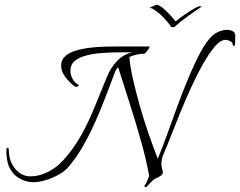

<svg xmlns="http://www.w3.org/2000/svg" viewBox="-20 -735 982 785"><path d="M577 30Q574 30 571.5 28Q569 26 570 25Q577 16 581.5 5.5Q586 -5 590 -16Q577 -86 555.5 -162Q534 -238 509.5 -314.5Q485 -391 463 -460Q456 -455 448.5 -436Q441 -417 438 -408Q425 -374 407.5 -328.5Q390 -283 368.5 -234.5Q347 -186 320.5 -139.5Q294 -93 262 -55Q247 -36 221 -21.5Q195 -7 167 1.5Q139 10 116 10Q85 10 56.5 -7.5Q28 -25 14 -61Q10 -74 8 -88.5Q6 -103 6 -117Q6 -131 11 -131Q16 -131 16 -123Q16 -76 42 -45Q68 -14 104 -14Q139 -14 174 -31Q209 -48 237 -78Q282 -128 313 -184Q344 -240 368 -300Q392 -360 417 -420Q432 -458 459 -486Q486 -514 522 -521H467Q432 -521 393 -518Q354 -515 322 -505Q290 -495 276 -475Q268 -463 268 -446Q268 -428 277 -412Q286 -396 300 -389Q302 -387 302 -387Q302 -384 297.5 -381.5Q293 -379 288 -380Q280 -385 268 -396.5Q256 -408 246.5 -421Q237 -434 234 -443Q230 -455 230 -467Q230 -491 247.5 -506Q265 -521 293 -529Q321 -537 353.5 -540.5Q386 -544 416 -544.5Q446 -545 468 -545H589Q594 -546 589.5 -538Q585 -530 578.5 -522.5Q572 -515 568 -515Q558 -516 537.5 -511.5Q517 -507 509 -501Q512 -463 523.5 -412Q535 -361 551 -304.5Q567 -248 586.5 -191.5Q606 -135 625 -86Q641 -124 661 -179Q681 -234 703.5 -296Q726 -358 750.5 -416.5Q775 -475 799.5 -521Q824 -567 848 -589Q860 -600 877 -606.5Q894 -613 909 -613Q923 -613 933 -606.5Q943 -600 942 -586L941 -550Q941 -549 936 -548Q931 -547 932 -548Q933 -561 922 -566.5Q911 -572 904 -572Q883 -573 859.5 -546Q836 -519 811 -475Q786 -431 762 -378.5Q738 -326 716.5 -273.5Q695 -221 678 -177Q661 -133 650 -108Q640 -87 640 -67Q640 -64 640 -61Q640 -58 641 -55Q641 -51 642.5 -46Q644 -41 645 -36Q645 -35 645.5 -34Q646 -33 646 -31Q646 -23 638 -17Q628 -10 616 -5Q609 -2 596.5 10.5Q584 23 581 28Q579 30 577 30ZM680 -624Q670 -641 651.5 -660.5Q633 -680 612 -694Q608 -696 604 -699Q600 -702 594 -702V-705Q597 -706 605.5 -709.5Q614 -713 615 -714Q622 -717 630.5 -712.5Q639 -708 646.5 -701.5Q654 -695 657 -692Q668 -682 678.5 -670.5Q689 -659 696 -650Q696 -647 702 -650Q708 -656 725.5 -668.5Q743 -681 762 -693Q781 -705 791 -708Q795 -710 798.5 -709.5Q802 -709 805 -708Q776 -689 747 -668Q718 -647 692 -624Z"/></svg>

Font: Italianno
Style: Regular
Weight: 400
Designer: Robert E. Leuschke
Foundry: Robert E. Leuschke
Version: Version 1.100; ttfautohint (v1.8.3)